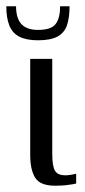

<svg xmlns="http://www.w3.org/2000/svg" viewBox="-42 -586 270 610"><path d="M133 4Q86 4 70 -21Q54 -46 54 -94V-399H124V-98Q124 -57 133 -43Q142 -29 165 -29Q174 -29 185.5 -31Q197 -33 200 -34V-3Q197 -2 188.5 -0.5Q180 1 166.5 2.5Q153 4 133 4ZM79 -458Q42 -458 19.5 -469.5Q-3 -481 -12.5 -505.5Q-22 -530 -22 -566H9Q9 -528 26 -509.5Q43 -491 79 -491Q121 -491 135 -510Q149 -529 149 -566H179Q179 -529 170.5 -505Q162 -481 140 -469.5Q118 -458 79 -458Z"/></svg>

Font: Genos Thin
Style: Regular
Weight: 400
Version: Version 1.010